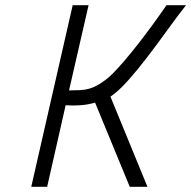

<svg xmlns="http://www.w3.org/2000/svg" viewBox="-20 -717 734 737"><path d="M345 -323Q317 -315 288.5 -313Q260 -311 232 -313L161 0H100L259 -697H320L245 -370L288 -371Q326 -373 357 -391.5Q388 -410 412 -434Q434 -456 459.5 -486Q485 -516 511.5 -550Q538 -584 565.5 -621.5Q593 -659 619 -697H694Q658 -651 620.5 -599Q583 -547 545.5 -498Q508 -449 472 -408.5Q436 -368 404 -346L546 0H478Z"/></svg>

Font: Panefresco 250wt
Style: Italic
Weight: 300
Version: Version 1.000